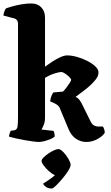

<svg xmlns="http://www.w3.org/2000/svg" viewBox="-31 -820 640 1109"><path d="M195 0Q183 0 159.5 -3Q136 -6 108.5 -11Q81 -16 57 -21.5Q33 -27 21 -31Q21 -38 24.5 -48.5Q28 -59 31 -65L50 -67Q68 -70 70.5 -90Q73 -110 73 -147V-685Q73 -694 68 -702Q63 -710 54 -713L-11 -730Q-10 -745 -5 -756Q0 -767 4 -772Q15 -776 39.5 -783Q64 -790 93.5 -795Q123 -800 149 -800Q186 -800 207.5 -777.5Q229 -755 229 -719V-435Q247 -448 270.5 -463.5Q294 -479 317 -489.5Q340 -500 357 -500Q382 -500 413 -491.5Q444 -483 472.5 -468.5Q501 -454 519.5 -436.5Q538 -419 538 -402Q538 -381 520.5 -359Q503 -337 478.5 -316.5Q454 -296 433 -281Q412 -266 405 -260Q411 -259 420 -251.5Q429 -244 440 -224L491 -121Q501 -100 513.5 -94.5Q526 -89 537 -89H564Q567 -84 570.5 -74.5Q574 -65 574 -53Q564 -35 533 -17.5Q502 0 468 0Q436 0 408.5 -18Q381 -36 365 -74L312 -201Q304 -213 287.5 -221.5Q271 -230 259 -234Q260 -249 265.5 -264Q271 -279 277 -286L333 -291Q342 -300 353 -314.5Q364 -329 372 -341.5Q380 -354 380 -358Q381 -363 370.5 -374Q360 -385 346 -394.5Q332 -404 322 -404Q310 -404 282 -395Q254 -386 229 -370V-139Q229 -118 222 -99.5Q215 -81 208 -72L278 -64Q281 -59 283 -49.5Q285 -40 285 -32Q278 -24 261.5 -17Q245 -10 226 -5Q207 0 195 0ZM269 269Q248 269 235 260Q222 251 218 241Q234 230 252.5 218Q271 206 286 192Q270 185 252 169Q234 153 221.5 136Q209 119 209 109Q209 101 220.5 89.5Q232 78 248 67Q264 56 280.5 48.5Q297 41 306 41Q318 41 335 58.5Q352 76 364.5 98Q377 120 377 132Q377 144 363 166.5Q349 189 329 212.5Q309 236 292 252.5Q275 269 269 269Z"/></svg>

Font: Texturina ExtraBold
Style: Regular
Weight: 800
Designer: Guillermo Torres Carreño
Foundry: Omnibus-Type
Version: Version 1.002; ttfautohint (v1.8.3)